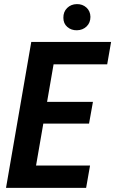

<svg xmlns="http://www.w3.org/2000/svg" viewBox="-20 -915 561 935"><path d="M418.5 -108.9 399.4 0H99.6L118.2 -108.9ZM259.8 -710.9 136.7 0H9.3L132.3 -710.9ZM432.6 -418.9 413.6 -313H153.8L172.4 -418.9ZM521 -710.9 502 -601.6H203.6L222.7 -710.9ZM288.6 -828.1Q288.1 -857.4 306.9 -876Q325.7 -894.5 354 -895Q381.8 -895.5 400.9 -878.2Q419.9 -860.8 420.4 -833Q420.4 -804.2 401.6 -786.1Q382.8 -768.1 354.5 -767.6Q327.1 -767.1 307.9 -783.7Q288.6 -800.3 288.6 -828.1Z"/></svg>

Font: Roboto Condensed SemiBold
Style: Italic
Weight: 600
Italic angle: -12°
Designer: Christian Robertson
Foundry: Google
Version: Version 3.008; 2023